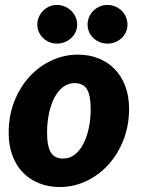

<svg xmlns="http://www.w3.org/2000/svg" viewBox="-20 -747 568 775"><path d="M15 0ZM235 -107Q261 -107 281.5 -122.8Q302 -138.5 316.2 -165.8Q330.5 -193 338.2 -229.2Q346 -265.5 346 -306.5Q346 -363 330.8 -387.2Q315.5 -411.5 281 -411.5Q255 -411.5 234.5 -395.8Q214 -380 199.8 -353Q185.5 -326 177.8 -289.5Q170 -253 170 -212Q170 -156.5 185.2 -131.8Q200.5 -107 235 -107ZM221 8Q177.5 8 139.8 -6.5Q102 -21 74.2 -48.8Q46.5 -76.5 30.8 -117.2Q15 -158 15 -211Q15 -280 37.8 -337.8Q60.5 -395.5 99 -437.5Q137.5 -479.5 188.2 -503Q239 -526.5 295 -526.5Q338.5 -526.5 376 -512Q413.5 -497.5 441.2 -469.8Q469 -442 485 -401.2Q501 -360.5 501 -307.5Q501 -239.5 478.2 -181.8Q455.5 -124 417 -81.8Q378.5 -39.5 327.8 -15.8Q277 8 221 8ZM291.5 -647.5Q291.5 -631.5 285 -617.5Q278.5 -603.5 267.2 -593.2Q256 -583 241.2 -577Q226.5 -571 209.5 -571Q193.5 -571 179.2 -577Q165 -583 154.2 -593.2Q143.5 -603.5 137 -617.5Q130.5 -631.5 130.5 -647.5Q130.5 -664 137 -678.5Q143.5 -693 154.2 -703.8Q165 -714.5 179.2 -720.8Q193.5 -727 209.5 -727Q226.5 -727 241.2 -720.8Q256 -714.5 267.2 -703.8Q278.5 -693 285 -678.5Q291.5 -664 291.5 -647.5ZM494.5 -647.5Q494.5 -631.5 488.2 -617.5Q482 -603.5 471 -593.2Q460 -583 445.2 -577Q430.5 -571 413.5 -571Q397 -571 382.5 -577Q368 -583 357 -593.2Q346 -603.5 339.8 -617.5Q333.5 -631.5 333.5 -647.5Q333.5 -664 339.8 -678.5Q346 -693 357 -703.8Q368 -714.5 382.5 -720.8Q397 -727 413.5 -727Q430.5 -727 445.2 -720.8Q460 -714.5 471 -703.8Q482 -693 488.2 -678.5Q494.5 -664 494.5 -647.5Z"/></svg>

Font: Lato Black
Style: Italic
Weight: 900
Italic angle: -7°
Designer: Lukasz Dziedzic
Foundry: tyPoland Lukasz Dziedzic
Version: Version 2.007; 2014-02-27